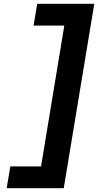

<svg xmlns="http://www.w3.org/2000/svg" viewBox="-20 -843 540 1006"><path d="M15 143 34 29H195L317 -709H156L175 -823H474L314 143Z"/></svg>

Font: Iosevka Term Curly Heavy
Style: Italic
Weight: 900
Italic angle: -9°
Designer: Belleve Invis
Foundry: Belleve Invis
Version: Version 32.3.0